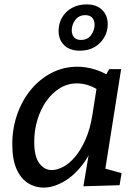

<svg xmlns="http://www.w3.org/2000/svg" viewBox="-20 -845 627 875"><path d="M178 10Q140 10 107.5 -10.5Q75 -31 55.5 -74.5Q36 -118 36 -188Q36 -260 58.5 -324Q81 -388 121 -436.5Q161 -485 215.5 -513Q270 -541 333 -541Q372 -541 414 -528Q456 -515 499 -486L456 -493L478 -530H532L452 -25L418 -88L534 -56L525 -1L360 4L392 -186L421 -235Q400 -153 359 -98.5Q318 -44 270 -17Q222 10 178 10ZM216 -70Q241 -70 269.5 -85.5Q298 -101 324 -132.5Q350 -164 370.5 -211Q391 -258 401 -321L423 -461L440 -427Q411 -447 384 -456Q357 -465 331 -465Q288 -465 252.5 -443Q217 -421 191 -384Q165 -347 150.5 -299Q136 -251 136 -199Q136 -132 159 -101Q182 -70 216 -70ZM344 -614Q298 -614 272.5 -639Q247 -664 247 -704Q247 -738 263 -765.5Q279 -793 308 -809Q337 -825 375 -825Q420 -825 445.5 -800Q471 -775 471 -734Q471 -702 455 -674.5Q439 -647 411 -630.5Q383 -614 344 -614ZM349 -663Q379 -663 395 -685Q411 -707 411 -732Q411 -752 400.5 -764Q390 -776 369 -776Q340 -776 323.5 -754.5Q307 -733 307 -707Q307 -687 317.5 -675Q328 -663 349 -663Z"/></svg>

Font: Bitter Thin Medium
Style: Italic
Weight: 500
Italic angle: -9°
Version: Version 3.021